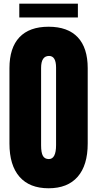

<svg xmlns="http://www.w3.org/2000/svg" viewBox="-20 -1012 526 1040"><path d="M243.2 7.8Q140.1 7.8 85.7 -54.4Q31.2 -116.7 31.2 -234.4V-642.6Q31.2 -752.9 85.2 -810.1Q139.2 -867.2 243.2 -867.2Q347.2 -867.2 401.1 -810.1Q455.1 -752.9 455.1 -642.6V-234.4Q455.1 -116.7 400.6 -54.4Q346.2 7.8 243.2 7.8ZM244.6 -150.4Q283.7 -150.4 283.7 -226.1V-645.5Q283.7 -709 245.6 -709Q202.6 -709 202.6 -644V-225.1Q202.6 -185.1 212.4 -167.7Q222.2 -150.4 244.6 -150.4ZM84.5 -917.5V-992.2H401.9V-917.5Z"/></svg>

Font: Anton SC
Style: Regular
Weight: 400
Designer: Vernon Adams
Foundry: Vernon Adams
Version: Version 2.116; ttfautohint (v1.8.4.7-5d5b)